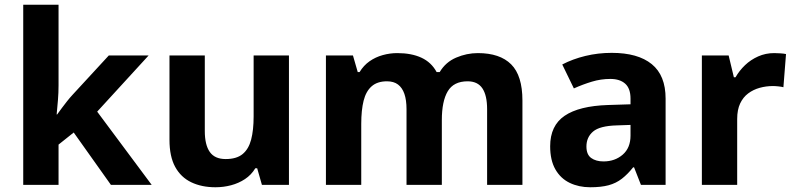

<svg xmlns="http://www.w3.org/2000/svg" viewBox="-20 -780 3357 810"><path d="M227 -420Q227 -389 224.5 -358.5Q222 -328 219 -297H221Q231 -311 241.5 -325Q252 -339 263 -353Q274 -367 286 -380L439 -546H607L390 -309L620 0H448L291 -221L227 -170V0H78V-760H227Z M1199 -546V0H1085L1065 -70H1057Q1040 -42 1013.5 -24.5Q987 -7 955 1.5Q923 10 889 10Q831 10 787 -11Q743 -32 719 -76Q695 -120 695 -190V-546H844V-227Q844 -169 865 -139Q886 -109 932 -109Q978 -109 1003.5 -130Q1029 -151 1039.5 -191Q1050 -231 1050 -289V-546Z M1996 -556Q2089 -556 2136.5 -508.5Q2184 -461 2184 -356V0H2035V-319.4Q2035 -377.7 2015 -407.4Q1995 -437 1952.8 -437Q1894 -437 1869 -395Q1844 -353 1844 -273.5V0H1695V-319.1Q1695 -358 1686 -384Q1677 -410 1659 -423.5Q1641 -437 1612.5 -437Q1572 -437 1548 -416Q1524 -395 1514 -355.2Q1504 -315.4 1504 -257.2V0H1355V-546H1469L1489.2 -476H1497Q1514 -504 1539 -521.5Q1563.9 -539 1594.5 -547.5Q1625 -556 1656 -556Q1716 -556 1758 -536.5Q1800 -517 1822 -476H1835Q1860 -518 1904.5 -537Q1949 -556 1996 -556Z M2561 -557Q2671 -557 2729.5 -509.5Q2788 -462 2788 -364V0H2684L2655 -74H2651Q2628 -45 2603.5 -26Q2579 -7 2547.5 1.5Q2516 10 2470 10Q2422 10 2383.5 -8.5Q2345 -27 2323 -65.5Q2301 -104 2301 -163Q2301 -250 2362 -291.5Q2423 -333 2545 -337L2640 -340V-364Q2640 -407 2617.5 -427Q2595 -447 2555 -447Q2515 -447 2477 -435.5Q2439 -424 2401 -407L2352 -508Q2396 -531 2449.5 -544Q2503 -557 2561 -557ZM2582 -251Q2510 -249 2482 -225Q2454 -201 2454 -162Q2454 -128 2474 -113.5Q2494 -99 2526 -99Q2574 -99 2607 -127.5Q2640 -156 2640 -208V-253Z M3246 -556Q3257 -556 3272 -555Q3287 -554 3296 -552L3285 -412Q3278 -414 3264.5 -415.5Q3251 -417 3241 -417Q3212 -417 3185 -409.5Q3158 -402 3136.5 -386Q3115 -370 3102.5 -343.5Q3090 -317 3090 -278V0H2941V-546H3054L3076 -454H3083Q3099 -482 3123 -505Q3147 -528 3178.5 -542Q3210 -556 3246 -556Z"/></svg>

Font: Noto Sans Gujarati
Style: Regular
Weight: 400
Designer: Jelle Bosma - Monotype Design Team, Universal Thirst
Foundry: Monotype Imaging Inc.
Version: Version 2.102